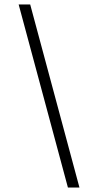

<svg xmlns="http://www.w3.org/2000/svg" viewBox="-20 -725 434 865"><path d="M286 120 64 -705H116L338 120Z"/></svg>

Font: Plus Jakarta Sans ExtraLight
Style: Italic
Weight: 200
Italic angle: -8°
Designer: Gumpita Rahayu
Foundry: Tokotype
Version: Version 2.071; ttfautohint (v1.8.4.7-5d5b);gftools[0.9.29]